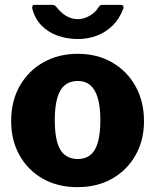

<svg xmlns="http://www.w3.org/2000/svg" viewBox="-20 -762 640 792"><path d="M299 10Q218 10 156.5 -25Q95 -60 60.5 -121.5Q26 -183 26 -262Q26 -346 62 -408.5Q98 -471 160 -505.5Q222 -540 300 -540Q382 -540 443.5 -504Q505 -468 539.5 -405.5Q574 -343 574 -262Q574 -183 539 -121.5Q504 -60 442.5 -25Q381 10 299 10ZM300 -106Q332 -106 353 -123Q374 -140 384 -176Q394 -212 394 -266Q394 -321 383.5 -357Q373 -393 352.5 -410.5Q332 -428 300 -428Q269 -428 247.5 -410.5Q226 -393 216 -357Q206 -321 206 -266Q206 -211 216 -175.5Q226 -140 247.5 -123Q269 -106 300 -106ZM476 -742Q494 -742 488 -725Q473 -685 445.5 -657.5Q418 -630 381 -615.5Q344 -601 301 -601Q258 -601 219 -614.5Q180 -628 152 -656Q124 -684 113 -727Q112 -733 114 -737.5Q116 -742 123 -742H194Q202 -742 206.5 -739Q211 -736 216 -729Q226 -717 238.5 -706.5Q251 -696 267.5 -689.5Q284 -683 301 -683Q325 -683 349 -696.5Q373 -710 385 -730Q390 -738 394 -740Q398 -742 403 -742Z"/></svg>

Font: Libre Franklin Thin ExtraBold
Style: Regular
Weight: 800
Version: Version 3.000